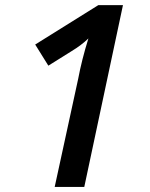

<svg xmlns="http://www.w3.org/2000/svg" viewBox="-20 -734 591 754"><path d="M311 0H194.8L287.1 -424.8Q300.8 -498 327.1 -583Q299.3 -556.2 261.2 -533.2L169.9 -476.1L118.2 -559.1L366.2 -713.9H462.9Z"/></svg>

Font: f51836669439504   
Style: Italic
Weight: 600
Italic angle: -12°
Foundry: Ascender Corporation
Version: Version 1.10